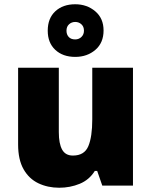

<svg xmlns="http://www.w3.org/2000/svg" viewBox="-20 -871 710 901"><path d="M604 -553V0H460L436 -69H425Q399 -27 354 -8.5Q309 10 258 10Q204 10 160 -11Q116 -32 90.5 -77Q65 -122 65 -193V-553H256V-251Q256 -197 271.5 -169Q287 -141 322 -141Q376 -141 394.5 -185Q413 -229 413 -311V-553ZM333 -604Q275 -604 239.5 -637Q204 -670 204 -727Q204 -785 239.5 -818Q275 -851 333 -851Q388 -851 427 -818Q466 -785 466 -728Q466 -670 427.5 -637Q389 -604 333 -604ZM333 -686Q350 -686 362 -697.5Q374 -709 374 -727Q374 -746 362 -757Q350 -768 333 -768Q316 -768 304 -757Q292 -746 292 -727Q292 -709 302.5 -697.5Q313 -686 333 -686Z"/></svg>

Font: Noto Sans Meetei Mayek Black
Style: Regular
Weight: 900
Designer: Monotype Design Team and Neelakash Kshetrimayum
Foundry: Monotype Imaging Inc.
Version: Version 2.002; ttfautohint (v1.8.4.7-5d5b)